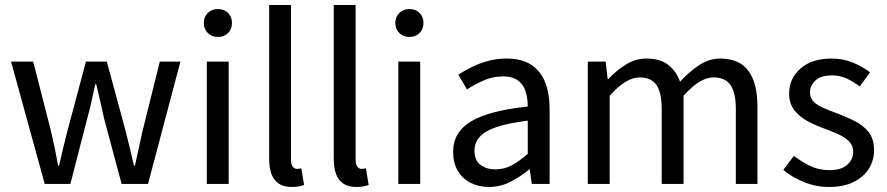

<svg xmlns="http://www.w3.org/2000/svg" viewBox="-20 -732 3530 764"><path d="M158 0 24 -487H112L183 -210Q191 -175 198 -141.5Q205 -108 211 -73H215Q223 -108 231 -141.5Q239 -175 248 -210L322 -487H405L480 -210Q489 -175 497 -141.5Q505 -108 513 -73H517Q525 -108 532 -141.5Q539 -175 547 -210L616 -487H698L569 0H464L395 -257Q387 -292 379.5 -326Q372 -360 363 -397H359Q351 -360 343.5 -325.5Q336 -291 326 -256L260 0Z M803 0V-487H890V0ZM847 -585Q823 -585 807 -600.5Q791 -616 791 -641Q791 -665 807 -680.5Q823 -696 847 -696Q872 -696 887.5 -680.5Q903 -665 903 -641Q903 -616 887.5 -600.5Q872 -585 847 -585Z M1141 12Q1109 12 1089 -1.5Q1069 -15 1060 -40Q1051 -65 1051 -102V-712H1138V-96Q1138 -77 1145 -68.5Q1152 -60 1161 -60Q1165 -60 1168.5 -60.5Q1172 -61 1179 -62L1190 4Q1182 7 1170 9.5Q1158 12 1141 12Z M1398 12Q1366 12 1346 -1.5Q1326 -15 1317 -40Q1308 -65 1308 -102V-712H1395V-96Q1395 -77 1402 -68.5Q1409 -60 1418 -60Q1422 -60 1425.5 -60.5Q1429 -61 1436 -62L1447 4Q1439 7 1427 9.5Q1415 12 1398 12Z M1565 0V-487H1652V0ZM1609 -585Q1585 -585 1569 -600.5Q1553 -616 1553 -641Q1553 -665 1569 -680.5Q1585 -696 1609 -696Q1634 -696 1649.5 -680.5Q1665 -665 1665 -641Q1665 -616 1649.5 -600.5Q1634 -585 1609 -585Z M1926 12Q1885 12 1852.5 -4.5Q1820 -21 1801.5 -52.5Q1783 -84 1783 -127Q1783 -206 1854.5 -249Q1926 -292 2080 -308Q2080 -339 2072 -366.5Q2064 -394 2042 -411Q2020 -428 1982 -428Q1940 -428 1903.5 -411.5Q1867 -395 1838 -376L1804 -435Q1827 -450 1857 -465Q1887 -480 1922 -489.5Q1957 -499 1996 -499Q2056 -499 2094 -474Q2132 -449 2149.5 -404Q2167 -359 2167 -297V0H2096L2088 -58H2086Q2051 -29 2011 -8.5Q1971 12 1926 12ZM1951 -58Q1986 -58 2016 -74Q2046 -90 2080 -120V-252Q2001 -242 1954.5 -226Q1908 -210 1888 -186.5Q1868 -163 1868 -133Q1868 -93 1892.5 -75.5Q1917 -58 1951 -58Z M2319 0V-487H2390L2398 -417H2400Q2432 -451 2470 -475Q2508 -499 2552 -499Q2607 -499 2639 -474Q2671 -449 2686 -407Q2724 -448 2763 -473.5Q2802 -499 2846 -499Q2922 -499 2958 -450Q2994 -401 2994 -308V0H2908V-297Q2908 -364 2886.5 -394Q2865 -424 2819 -424Q2792 -424 2762.5 -406Q2733 -388 2700 -351V0H2613V-297Q2613 -364 2592 -394Q2571 -424 2525 -424Q2471 -424 2406 -351V0Z M3279 12Q3227 12 3179 -7.5Q3131 -27 3097 -56L3139 -112Q3171 -87 3205 -71Q3239 -55 3281 -55Q3328 -55 3351.5 -76.5Q3375 -98 3375 -128Q3375 -153 3358.5 -169.5Q3342 -186 3316.5 -197.5Q3291 -209 3264 -219Q3230 -231 3197 -248Q3164 -265 3142 -292Q3120 -319 3120 -360Q3120 -419 3165 -459Q3210 -499 3289 -499Q3336 -499 3375 -482.5Q3414 -466 3442 -444L3401 -388Q3376 -407 3349.5 -419.5Q3323 -432 3291 -432Q3246 -432 3224.5 -411.5Q3203 -391 3203 -364Q3203 -341 3218.5 -326.5Q3234 -312 3258.5 -301.5Q3283 -291 3311 -281Q3345 -268 3379 -251.5Q3413 -235 3435.5 -207.5Q3458 -180 3458 -134Q3458 -94 3437.5 -61Q3417 -28 3377 -8Q3337 12 3279 12Z"/></svg>

Font: Assistant ExtraLight Medium
Style: Regular
Weight: 500
Version: Version 3.000